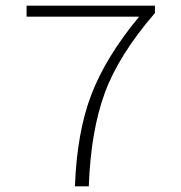

<svg xmlns="http://www.w3.org/2000/svg" viewBox="-20 -659 640 679"><path d="M245 0Q252 -192 303.5 -325.5Q355 -459 472 -600H74V-639H528V-613Q400 -465 350.5 -330Q301 -195 294 0Z"/></svg>

Font: TypoPRO Source Code Pro
Style: Regular
Weight: 300
Monospace: yes
Designer: Paul D. Hunt, Teo Tuominen
Foundry: Adobe Systems Incorporated
Version: Version 2.010;PS 1.0;hotconv 1.0.84;makeotf.lib2.5.63406